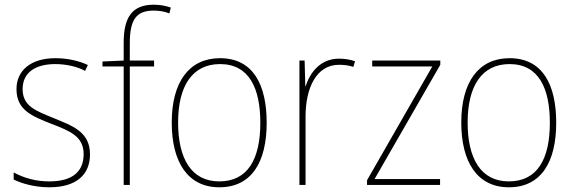

<svg xmlns="http://www.w3.org/2000/svg" viewBox="-20 -785 2436 815"><path d="M362 -130C362 -226 287 -251 207 -284C132 -315 76 -334 76 -407C76 -477 130 -513 215 -513C260 -513 310 -502 341 -484L353 -509C317 -526 269 -538 215 -538C110 -538 50 -485 50 -407C50 -317 116 -292 199 -259C277 -229 335 -206 335 -131C335 -59 291 -15 189 -15C134 -15 82 -29 38 -53V-23C70 -7 125 10 189 10C305 10 362 -44 362 -130Z M634 -503V-528H531V-601C531 -701 558 -740 632 -740C653 -740 678 -737 699 -728L705 -753C684 -760 662 -765 632 -765C540 -765 505 -710 505 -604V-528L415 -524V-503H505V0H531V-503Z M1112 -264C1112 -423 1056 -538 914 -538C782 -538 709 -436 709 -265C709 -97 777 10 911 10C1048 10 1112 -97 1112 -264ZM736 -265C736 -421 797 -513 914 -513C1039 -513 1085 -408 1085 -264C1085 -110 1032 -15 911 -15C792 -15 736 -112 736 -265Z M1419 -536C1341 -536 1296 -478 1278 -420H1276L1273 -528H1251V0H1277V-290C1277 -410 1322 -510 1419 -510C1443 -510 1462 -507 1480 -501L1487 -525C1467 -532 1444 -536 1419 -536Z M1848 0V-25H1570L1849 -510V-528H1560V-503H1815L1538 -20V0Z M2341 -264C2341 -423 2285 -538 2143 -538C2011 -538 1938 -436 1938 -265C1938 -97 2006 10 2140 10C2277 10 2341 -97 2341 -264ZM1965 -265C1965 -421 2026 -513 2143 -513C2268 -513 2314 -408 2314 -264C2314 -110 2261 -15 2140 -15C2021 -15 1965 -112 1965 -265Z"/></svg>

Font: Noto Sans Lao SemiCondensed Thin
Style: Regular
Weight: 100
Width: 4
Designer: Monotype Design Team
Foundry: Monotype Imaging Inc.
Version: Version 2.003